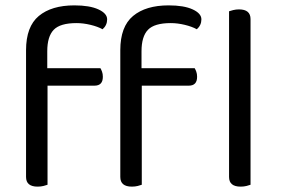

<svg xmlns="http://www.w3.org/2000/svg" viewBox="-20 -690 1069 715"><path d="M913 -2Q908 0 898 2.5Q888 5 876 5Q833 5 833 -31V-648Q838 -650 848.5 -652.5Q859 -655 870 -655Q913 -655 913 -619ZM156 -436H354Q357 -431 360 -423Q363 -415 363 -404Q363 -371 332 -371H157V-2Q152 0 142 2.5Q132 5 120 5Q77 5 77 -31V-503Q77 -591 124.5 -630.5Q172 -670 257 -670Q314 -670 346.5 -655Q379 -640 379 -618Q379 -596 362 -581Q344 -591 317 -597.5Q290 -604 265 -604Q204 -604 180 -579Q156 -554 156 -499ZM507 -436H705Q708 -431 711 -423Q714 -415 714 -404Q714 -371 683 -371H508V-2Q503 0 493 2.5Q483 5 471 5Q428 5 428 -31V-503Q428 -591 475.5 -630.5Q523 -670 608 -670Q665 -670 697.5 -655Q730 -640 730 -618Q730 -596 713 -581Q695 -591 668 -597.5Q641 -604 616 -604Q555 -604 531 -579Q507 -554 507 -499Z"/></svg>

Font: Baloo Thambi 2
Style: Regular
Weight: 400
Designer: Aadarsh Rajan and Ek Type
Foundry: Ek Type
Version: Version 1.640;hotconv 1.0.111;makeotfexe 2.5.65597; ttfautoh